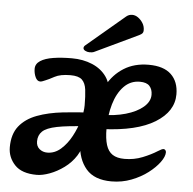

<svg xmlns="http://www.w3.org/2000/svg" viewBox="-51 -747 818 815"><g transform="rotate(5 357.5 -340.0)"><path d="M135 16Q71 16 41 -16Q11 -48 11 -91Q11 -147 38 -181Q65 -215 113 -233Q161 -251 224 -258Q287 -265 359 -268L331 -208Q247 -203 202.5 -194Q158 -185 141 -168.5Q124 -152 124 -126Q124 -105 138 -93.5Q152 -82 171 -82Q203 -82 229 -105Q255 -128 273.5 -162.5Q292 -197 302 -233Q312 -269 312 -296Q312 -335 308.5 -362.5Q305 -390 290.5 -404Q276 -418 241 -418Q198 -418 174 -405Q150 -392 137 -387Q132 -385 126 -382.5Q120 -380 115 -380Q102 -380 94.5 -396.5Q87 -413 87 -432Q87 -453 107 -466Q127 -479 162 -484.5Q197 -490 241 -490Q289 -490 328 -473.5Q367 -457 389 -425.5Q411 -394 408 -349L392 -387Q418 -435 462.5 -463Q507 -491 568 -491Q632 -491 664 -460.5Q696 -430 696 -376Q696 -303 619 -255.5Q542 -208 396 -202L383 -262Q442 -262 489 -275.5Q536 -289 563.5 -312.5Q591 -336 591 -365Q591 -388 578.5 -402Q566 -416 537 -416Q497 -416 469 -387Q441 -358 427 -310Q413 -262 413 -206Q413 -163 421.5 -136Q430 -109 449 -96.5Q468 -84 500 -84Q541 -84 577 -98.5Q613 -113 638 -129Q655 -140 662 -140Q667 -140 670 -136Q673 -132 673 -127Q673 -109 655.5 -85Q638 -61 608 -38Q578 -15 538 0.5Q498 16 453 16Q380 16 345 -25Q310 -66 307 -133L323 -152Q320 -112 300 -81Q280 -50 250.5 -28.5Q221 -7 190 4.5Q159 16 135 16ZM294 -551Q286 -545 286 -538Q286 -531 294.5 -526.5Q303 -522 312 -522Q317 -522 322.5 -522.5Q328 -523 334 -526L517 -613Q527 -618 530.5 -622.5Q534 -627 534 -635Q534 -652 525.5 -665.5Q517 -679 505 -687.5Q493 -696 480 -696Q466 -696 455 -687Z"/></g></svg>

Font: Alkatra
Style: Regular
Weight: 400
Designer: Suman Bhandary
Version: Version 1.100;gftools[0.9.22]